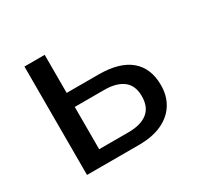

<svg xmlns="http://www.w3.org/2000/svg" viewBox="-113 -617 767 747"><g transform="rotate(-30 270.5 -243.5)"><path d="M78 0V-487H169V-316H312Q406 -316 454 -275.5Q502 -235 502 -159Q502 -111 479.5 -75Q457 -39 414.5 -19.5Q372 0 312 0ZM169 -63H301Q356 -63 386 -86.5Q416 -110 416 -159Q416 -207 386 -230Q356 -253 301 -253H169Z"/></g></svg>

Font: Nunito Sans 12pt Medium
Style: Regular
Weight: 500
Designer: Vernon Adams
Foundry: Vernon Adams
Version: Version 3.101;gftools[0.9.27]